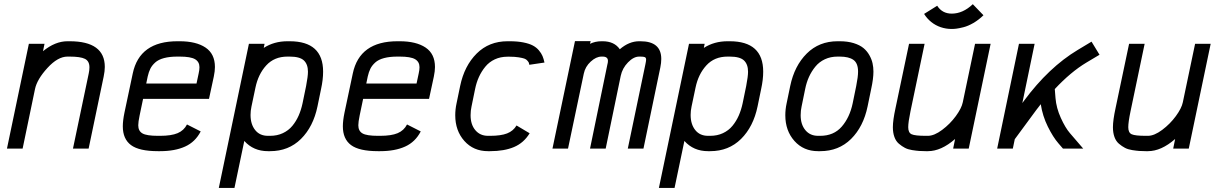

<svg xmlns="http://www.w3.org/2000/svg" viewBox="-20 -709 5814 916"><path d="M87.9 0H13.2L117.7 -500H192.4L185.1 -464.8Q243.2 -512.2 301.8 -512.2H312Q480 -512.2 480 -389.6Q480 -369.6 474.6 -343.8L402.8 0H328.1L403.3 -358.4Q406.7 -374 406.7 -387.7Q406.7 -417.5 385.3 -428.2Q363.8 -439 312 -439H301.8Q255.9 -439 206.3 -384.8Q156.7 -330.6 147 -284.2Z M836.9 -439H826.7Q789.1 -439 762.5 -431.9Q735.8 -424.8 720.5 -410.9Q705.1 -397 697.3 -381.3Q689.5 -365.7 684.6 -343.8L677.7 -310.5H917.5L927.7 -358.4Q931.6 -375.5 931.6 -388.2Q931.6 -414.1 910.6 -426.5Q889.6 -439 836.9 -439ZM733.4 12.2Q644 12.2 605 -16.8Q565.9 -45.9 565.9 -106.4Q565.9 -133.3 573.7 -171.4L613.3 -358.4Q645.5 -512.2 826.7 -512.2H836.9Q915.5 -512.2 960.4 -482.2Q1005.4 -452.1 1005.4 -389.2Q1005.4 -369.6 1000 -343.8L977.1 -237.3H662.6L646 -157.7Q639.6 -127.4 639.6 -111.3Q639.6 -84 659.7 -72.5Q679.7 -61 733.4 -61H743.7Q797.4 -61 827.4 -73.7Q857.4 -86.4 872.1 -115.2L937.5 -82Q911.6 -31.7 863 -9.8Q814.5 12.2 743.7 12.2Z M1198.7 -291 1179.7 -200.7Q1175.3 -180.2 1175.3 -160.6Q1175.3 -116.2 1197.3 -88.6Q1219.2 -61 1258.3 -61H1268.6Q1302.2 -61 1329.3 -73.7Q1356.4 -86.4 1374.8 -108.6Q1393.1 -130.9 1404.8 -157.5Q1416.5 -184.1 1423.3 -215.8L1440.4 -298.8Q1449.2 -344.7 1449.2 -366.7Q1449.2 -402.3 1429.7 -420.7Q1410.2 -439 1361.8 -439H1351.6Q1288.6 -439 1250.2 -397Q1211.9 -355 1198.7 -291ZM1098.6 187.5H1023.9L1167.5 -500H1242.2L1238.3 -480.5Q1287.6 -512.2 1351.6 -512.2H1361.8Q1521.5 -512.2 1521.5 -367.2Q1521.5 -329.1 1511.7 -284.2L1494.6 -201.2Q1474.6 -104.5 1415.8 -46.1Q1356.9 12.2 1268.6 12.2H1258.3Q1189 12.2 1145.5 -36.6Z M1886.7 -439H1876.5Q1838.9 -439 1812.3 -431.9Q1785.6 -424.8 1770.3 -410.9Q1754.9 -397 1747.1 -381.3Q1739.3 -365.7 1734.4 -343.8L1727.5 -310.5H1967.3L1977.5 -358.4Q1981.4 -375.5 1981.4 -388.2Q1981.4 -414.1 1960.4 -426.5Q1939.5 -439 1886.7 -439ZM1783.2 12.2Q1693.8 12.2 1654.8 -16.8Q1615.7 -45.9 1615.7 -106.4Q1615.7 -133.3 1623.5 -171.4L1663.1 -358.4Q1695.3 -512.2 1876.5 -512.2H1886.7Q1965.3 -512.2 2010.3 -482.2Q2055.2 -452.1 2055.2 -389.2Q2055.2 -369.6 2049.8 -343.8L2026.9 -237.3H1712.4L1695.8 -157.7Q1689.5 -127.4 1689.5 -111.3Q1689.5 -84 1709.5 -72.5Q1729.5 -61 1783.2 -61H1793.5Q1847.2 -61 1877.2 -73.7Q1907.2 -86.4 1921.9 -115.2L1987.3 -82Q1961.4 -31.7 1912.8 -9.8Q1864.3 12.2 1793.5 12.2Z M2505.4 -399.9Q2503.9 -407.2 2502.9 -409.9Q2502 -412.6 2496.3 -419.4Q2490.7 -426.3 2481.7 -429.4Q2472.7 -432.6 2454.6 -435.5Q2436.5 -438.5 2411.6 -438.5H2401.4Q2367.7 -438.5 2340.6 -425.8Q2313.5 -413.1 2295.2 -390.6Q2276.9 -368.2 2264.9 -341.8Q2252.9 -315.4 2246.6 -284.2L2229.5 -200.7Q2225.1 -181.2 2225.1 -159.2Q2225.1 -114.7 2247.8 -87.9Q2270.5 -61 2308.1 -61H2318.4Q2369.6 -61 2399.2 -72.5Q2428.7 -84 2444.3 -110.4L2506.8 -73.2Q2479 -27.3 2432.4 -7.6Q2385.7 12.2 2318.4 12.2H2308.1Q2238.8 12.2 2195.3 -36.6Q2151.9 -85.4 2151.9 -159.2Q2151.9 -187.5 2158.2 -216.3L2175.3 -298.8Q2195.3 -395 2254.2 -453.6Q2313 -512.2 2401.4 -512.2H2411.6Q2448.7 -512.2 2476.8 -506.6Q2504.9 -501 2522 -491.9Q2539.1 -482.9 2550.8 -469Q2562.5 -455.1 2568.1 -441.9Q2573.7 -428.7 2577.6 -410.6Z M3035.2 -512.2Q3134.8 -512.2 3134.8 -427.7Q3134.8 -409.2 3130.4 -387.7L3049.8 0H2975.1L3059.1 -402.3Q3062.5 -418.5 3062.5 -424.3Q3062.5 -433.6 3056.6 -436.3Q3050.8 -439 3035.2 -439H3029.3Q3002.9 -439 2976.1 -411.4Q2949.2 -383.8 2941.4 -347.2L2869.6 0H2794.9L2877.4 -399.9Q2880.4 -410.6 2880.4 -418.5Q2880.4 -439 2855 -439H2849.6Q2824.2 -439 2798.1 -415Q2772 -391.1 2765.1 -357.4L2689.9 0H2615.7L2723.1 -512.7H2797.9L2794.9 -500Q2819.8 -512.2 2849.6 -512.2H2855Q2910.6 -512.2 2937 -474.1Q2981.4 -512.2 3029.3 -512.2Z M3298.3 -291 3279.3 -200.7Q3274.9 -180.2 3274.9 -160.6Q3274.9 -116.2 3296.9 -88.6Q3318.8 -61 3357.9 -61H3368.2Q3401.9 -61 3429 -73.7Q3456.1 -86.4 3474.4 -108.6Q3492.7 -130.9 3504.4 -157.5Q3516.1 -184.1 3522.9 -215.8L3540 -298.8Q3548.8 -344.7 3548.8 -366.7Q3548.8 -402.3 3529.3 -420.7Q3509.8 -439 3461.4 -439H3451.2Q3388.2 -439 3349.9 -397Q3311.5 -355 3298.3 -291ZM3198.2 187.5H3123.5L3267.1 -500H3341.8L3337.9 -480.5Q3387.2 -512.2 3451.2 -512.2H3461.4Q3621.1 -512.2 3621.1 -367.2Q3621.1 -329.1 3611.3 -284.2L3594.2 -201.2Q3574.2 -104.5 3515.4 -46.1Q3456.5 12.2 3368.2 12.2H3357.9Q3288.6 12.2 3245.1 -36.6Z M3882.8 12.2Q3813.5 12.2 3770 -36.6Q3726.6 -85.4 3726.6 -159.2Q3726.6 -187.5 3732.9 -216.3L3750 -298.8Q3770 -395 3828.9 -453.6Q3887.7 -512.2 3976.1 -512.2H3986.3Q4023.9 -512.2 4053 -503.2Q4082 -494.1 4099.4 -479.7Q4116.7 -465.3 4127.7 -445.6Q4138.7 -425.8 4142.8 -407Q4147 -388.2 4147 -367.2Q4147 -333.5 4136.2 -284.2L4119.1 -201.2Q4099.1 -104.5 4040.3 -46.1Q3981.4 12.2 3893.1 12.2ZM4073.7 -367.2Q4073.7 -407.7 4051.5 -423.3Q4029.3 -439 3986.3 -439H3976.1Q3942.4 -439 3915.3 -426.3Q3888.2 -413.6 3869.9 -391.1Q3851.6 -368.7 3839.6 -342.3Q3827.6 -315.9 3821.3 -284.2L3804.2 -200.7Q3799.8 -181.2 3799.8 -159.2Q3799.8 -115.2 3822.3 -88.1Q3844.7 -61 3882.8 -61H3893.1Q3957.5 -61 3995.6 -104.7Q4033.7 -148.4 4047.9 -215.8L4064.9 -298.8Q4073.7 -342.8 4073.7 -367.2Z M4520.5 -570.8Q4493.2 -570.8 4468 -579.3Q4442.9 -587.9 4422.9 -604Q4402.8 -620.1 4388.7 -642.6L4451.2 -681.6Q4475.1 -644 4520.5 -644Q4573.7 -644 4621.1 -689L4671.9 -636.2Q4648.9 -613.8 4623.5 -599.1Q4598.1 -584.5 4576.4 -579.1Q4554.7 -573.7 4543 -572.3Q4531.2 -570.8 4520.5 -570.8ZM4396.5 -61H4406.7Q4437 -61 4474.9 -89.4Q4512.7 -117.7 4540 -155Q4567.4 -192.4 4573.2 -220.7L4631.8 -500H4706.1L4601.6 0H4527.3L4536.6 -45.9Q4470.2 12.2 4406.7 12.2H4396.5Q4378.9 12.2 4365.5 11.2Q4352.1 10.3 4331.8 7.1Q4311.5 3.9 4297.1 -3.7Q4282.7 -11.2 4268.6 -23.2Q4254.4 -35.2 4247.1 -55.4Q4239.7 -75.7 4239.7 -102.1Q4239.7 -135.3 4252.4 -193.4L4316.9 -500H4391.1L4323.7 -177.7Q4313 -126.5 4313 -102.1Q4313 -75.7 4329.3 -68.4Q4345.7 -61 4396.5 -61Z M4812 0H4737.3L4841.3 -500H4916L4857.4 -217.3L4865.2 -228Q4983.4 -387.7 5121.6 -470.7L5187.5 -510.3L5225.6 -447.8L5162.6 -410.2Q5088.4 -365.7 5012.2 -284.2L5015.6 -241.2Q5019.5 -193.8 5041 -146.5Q5062.5 -99.1 5084.5 -73.7L5147.9 0H5051.3L5029.8 -24.9Q5003.9 -54.7 4979 -105Q4954.1 -155.3 4945.3 -211.9Q4937 -201.7 4923.8 -184.1L4821.3 -44.9Z M5446.3 -61H5456.5Q5486.8 -61 5524.7 -89.4Q5562.5 -117.7 5589.8 -155Q5617.2 -192.4 5623 -220.7L5681.6 -500H5755.9L5651.4 0H5577.1L5586.4 -45.9Q5520 12.2 5456.5 12.2H5446.3Q5428.7 12.2 5415.3 11.2Q5401.9 10.3 5381.6 7.1Q5361.3 3.9 5346.9 -3.7Q5332.5 -11.2 5318.4 -23.2Q5304.2 -35.2 5296.9 -55.4Q5289.6 -75.7 5289.6 -102.1Q5289.6 -135.3 5302.2 -193.4L5366.7 -500H5440.9L5373.5 -177.7Q5362.8 -126.5 5362.8 -102.1Q5362.8 -75.7 5379.2 -68.4Q5395.5 -61 5446.3 -61Z"/></svg>

Font: Anka/Coder Condensed
Style: Italic
Weight: 400
Width: 4
Italic angle: -12°
Monospace: yes
Version: Version 001.100